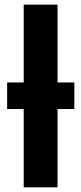

<svg xmlns="http://www.w3.org/2000/svg" viewBox="-20 -806 349 826"><path d="M10.7 -336.9V-451.2H82V-786.1H227.5V-451.2H299.8V-336.9H227.5V0H82V-336.9Z"/></svg>

Font: Gothic A1 ExtraBold
Style: Regular
Weight: 800
Designer: HanYang I&C Co.,Ltd.
Foundry: HanYang I&C Co.,Ltd.
Version: Version 2.50